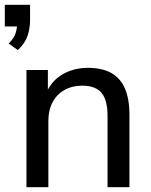

<svg xmlns="http://www.w3.org/2000/svg" viewBox="-37 -778 629 798"><path d="M37 -570 -1 -597Q21 -619 27.5 -639Q34 -659 34 -679L59 -668H-17V-758H88V-696Q88 -660 77.5 -629Q67 -598 37 -570ZM73 0V-487H162V-381H151Q172 -438 219.5 -467Q267 -496 328 -496Q387 -496 425 -475Q463 -454 482 -410.5Q501 -367 501 -302V0H410V-297Q410 -340 399 -368Q388 -396 364.5 -409Q341 -422 305 -422Q263 -422 231 -404Q199 -386 181.5 -353Q164 -320 164 -276V0Z"/></svg>

Font: Nunito Sans 12pt ExtraLight 12pt Medium
Style: Regular
Weight: 500
Version: Version 3.101;gftools[0.9.27]